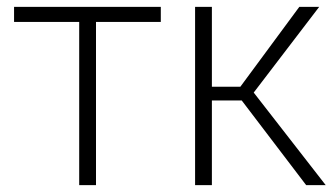

<svg xmlns="http://www.w3.org/2000/svg" viewBox="-20 -540 979 560"><path d="M260 -476V0H211V-476H21V-520H449V-476Z M681 -287 853 -520H911L720 -270L930 0H873L685 -247H598V0H549V-520H598V-287Z"/></svg>

Font: Raleway
Style: Light
Weight: 300
Designer: Matt McInerney, Pablo Impallari, Rodrigo Fuenzalida
Foundry: Matt McInerney, Pablo Impallari, Rodrigo Fuenzalida
Version: Version 3.000